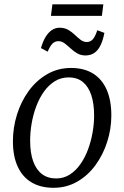

<svg xmlns="http://www.w3.org/2000/svg" viewBox="-20 -884 592 914"><path d="M318 -560.5Q380.5 -560.5 423.2 -533.8Q466 -507 488 -456.5Q510 -406 510 -334.5Q510 -270 490.2 -208.5Q470.5 -147 434.2 -97.5Q398 -48 347.2 -19Q296.5 10 235 10Q173 10 129.8 -16Q86.5 -42 64 -91.5Q41.5 -141 41.5 -211Q41.5 -277 61 -339.2Q80.5 -401.5 117 -451.5Q153.5 -501.5 204.8 -531Q256 -560.5 318 -560.5ZM306.5 -515.5Q270 -515.5 240.8 -497.2Q211.5 -479 189.5 -448.2Q167.5 -417.5 152.8 -378.5Q138 -339.5 130.8 -297.2Q123.5 -255 123.5 -214.5Q123.5 -156 138 -116Q152.5 -76 180 -55.2Q207.5 -34.5 247.5 -34.5Q283 -34.5 311.8 -52.8Q340.5 -71 362.2 -101.8Q384 -132.5 398.5 -171.2Q413 -210 420.5 -252Q428 -294 428 -334Q428 -390 414.8 -430.5Q401.5 -471 375 -493.2Q348.5 -515.5 306.5 -515.5ZM175 -655Q184 -687 197.2 -708.5Q210.5 -730 227.2 -741Q244 -752 263 -752Q287.5 -752 305 -741.8Q322.5 -731.5 336.5 -718Q350.5 -704.5 364 -694.2Q377.5 -684 393.5 -684Q409.5 -684 421.2 -696.2Q433 -708.5 443 -740L477 -727.5Q469.5 -689 457 -665.2Q444.5 -641.5 427 -630.8Q409.5 -620 387 -620Q364.5 -620 347.2 -630.2Q330 -640.5 315.8 -653.8Q301.5 -667 287.8 -677.5Q274 -688 258 -688Q242 -688 230.2 -676.8Q218.5 -665.5 207 -638ZM229.5 -863.5H472L465 -808.5H222.5Z"/></svg>

Font: Merriweather 36pt Light
Style: Italic
Weight: 300
Italic angle: -7.8°
Version: Version 2.101